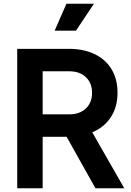

<svg xmlns="http://www.w3.org/2000/svg" viewBox="-20 -1006 701 1026"><path d="M72 -745H349Q425 -745 484 -717.5Q543 -690 575.5 -637Q608 -584 608 -510Q608 -434 572 -379.5Q536 -325 473 -299L644 0H490L336 -275H208V0H72ZM351 -395Q406 -395 439 -426.5Q472 -458 472 -510Q472 -562 439 -593.5Q406 -625 351 -625H208V-395ZM335 -986H482L386 -842H272Z"/></svg>

Font: Evergrow Sans
Style: Bold
Weight: 700
Foundry: 10Web
Version: Version 1.000